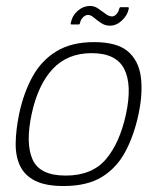

<svg xmlns="http://www.w3.org/2000/svg" viewBox="-20 -618 528 643"><path d="M193 5Q133 5 98 -12.5Q63 -30 47.5 -62Q32 -94 32.5 -138Q33 -182 44 -236Q59 -307 89 -361.5Q119 -416 169.5 -446.5Q220 -477 295 -477Q371 -477 407.5 -446.5Q444 -416 451.5 -361.5Q459 -307 444 -236Q429 -165 400 -110.5Q371 -56 321.5 -25.5Q272 5 193 5ZM200 -30Q288 -30 334.5 -84.5Q381 -139 402 -236Q423 -334 396 -387Q369 -440 287 -440Q206 -440 156.5 -387Q107 -334 86 -236Q65 -138 89 -84Q113 -30 200 -30ZM221 -536Q215 -536 217 -541Q222 -566 240.5 -582Q259 -598 282 -598Q296 -598 308.5 -589.5Q321 -581 333 -572Q345 -563 355 -563Q363 -563 370 -570.5Q377 -578 379 -588Q380 -591 381 -592.5Q382 -594 383 -594H407Q413 -594 411 -588Q407 -567 388.5 -549.5Q370 -532 348 -532Q332 -532 318.5 -541Q305 -550 294.5 -559Q284 -568 275 -568Q266 -568 258 -560Q250 -552 248 -541Q247 -536 243 -536Z"/></svg>

Font: Glory Thin ExtraLight
Style: Italic
Weight: 250
Italic angle: -12°
Version: Version 1.011